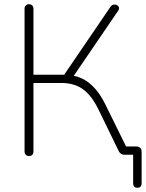

<svg xmlns="http://www.w3.org/2000/svg" viewBox="-20 -731 689 907"><path d="M609 134V-19L628 0H566Q559 0 552.5 -4Q546 -8 542 -15L447 -210Q414 -279 372.5 -309Q331 -339 271 -339H138V-16Q138 -5 132.5 0.5Q127 6 117 6Q107 6 101.5 0Q96 -6 96 -16V-689Q96 -699 101.5 -705Q107 -711 117 -711Q127 -711 132.5 -705Q138 -699 138 -689V-378H296L273 -363L502 -699Q510 -710 522 -709.5Q534 -709 540 -700Q546 -691 538 -680L319 -359L306 -376Q361 -372 403.5 -337Q446 -302 477 -239L584 -22L566 -39H624Q636 -39 642.5 -32.5Q649 -26 649 -14V134Q649 145 644 150.5Q639 156 629 156Q619 156 614 150.5Q609 145 609 134Z"/></svg>

Font: SN Pro Thin
Style: Regular
Weight: 200
Designer: Tobias Whetton
Foundry: Supernotes
Version: Version 1.003;Glyphs 3.3 (3324)